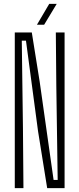

<svg xmlns="http://www.w3.org/2000/svg" viewBox="-20 -967 408 987"><path d="M56 0V-800H143.5L184 -547L255.5 -42H276.5L269.5 -524.5L267 -800H312V0H222.5L175.5 -293L113.5 -758H92L98 -307L100.5 0ZM170 -840 233 -947H271.5L207 -840Z"/></svg>

Font: Big Shoulders Display Thin Light
Style: Regular
Weight: 300
Version: Version 2.002